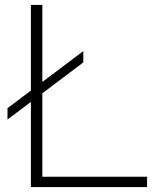

<svg xmlns="http://www.w3.org/2000/svg" viewBox="-20 -760 628 780"><path d="M105.5 0V-346L10.5 -274.5V-320.5L105.5 -392V-740H152V-427L318.5 -552.5V-506.5L152 -381V-42H577.5V0Z"/></svg>

Font: Encode Sans Expanded Expanded ExtraLight
Style: Regular
Weight: 200
Width: 7
Designer: Multiple Designers
Foundry: Impallari Type
Version: Version 3.000; ttfautohint (v1.8.3) -l 8 -r 50 -G 200 -x 14 